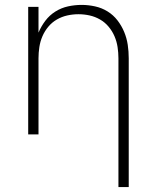

<svg xmlns="http://www.w3.org/2000/svg" viewBox="-20 -548 640 783"><path d="M463 215V-310Q463 -333 459.5 -356Q456 -379 447 -400Q438 -421 423 -439Q408 -457 388 -468.5Q368 -480 345.5 -485Q323 -490 300 -490Q277 -490 254.5 -485Q232 -480 212 -468.5Q192 -457 177 -439Q162 -421 153 -400Q144 -379 140.5 -356Q137 -333 137 -310V0H95V-520H137V-415Q148 -441 165 -463.5Q182 -486 206 -501Q230 -516 257.5 -522Q285 -528 313 -528Q340 -528 367.5 -522Q395 -516 418.5 -501.5Q442 -487 459 -465Q476 -443 486.5 -417.5Q497 -392 501 -365Q505 -338 505 -310V215Z"/></svg>

Font: Iosevka Extralight Extended
Style: Regular
Weight: 200
Width: 7
Monospace: yes
Designer: Belleve Invis
Foundry: Belleve Invis
Version: Version 32.5.0; ttfautohint (v1.8.4)